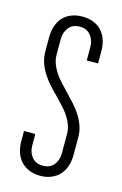

<svg xmlns="http://www.w3.org/2000/svg" viewBox="-88 -550 384 602"><g transform="rotate(15 104.0 -248.5)"><path d="M19.5 -112.8H56.2V-76.2Q56.2 -53.7 68.6 -38.3Q81.1 -22.9 104.5 -22.9Q127.4 -22.9 139.9 -38.3Q152.3 -53.7 152.3 -76.2V-137.7Q152.3 -153.8 147.2 -167.7Q142.1 -181.6 133.5 -194.6Q125 -207.5 114 -219.2Q103 -231 91.8 -242.7Q78.1 -256.3 65.2 -270.5Q52.2 -284.7 42 -300.5Q31.7 -316.4 25.6 -334Q19.5 -351.6 19.5 -372.1V-417.5Q19.5 -437 24.9 -453.4Q30.3 -469.7 41 -481.7Q51.8 -493.7 67.6 -500.2Q83.5 -506.8 104.5 -506.8Q125 -506.8 140.9 -500.2Q156.7 -493.7 167.5 -481.7Q178.2 -469.7 183.6 -453.4Q189 -437 189 -417.5V-377.4H152.3V-420.4Q152.3 -442.9 139.9 -458.5Q127.4 -474.1 104.5 -474.1Q81.1 -474.1 68.6 -458.5Q56.2 -442.9 56.2 -420.4V-372.1Q56.2 -355.5 61.5 -341.1Q66.9 -326.7 75.4 -314Q84 -301.3 95 -289.3Q106 -277.3 117.2 -265.6Q130.9 -251.5 143.8 -237.3Q156.7 -223.1 166.7 -207.5Q176.8 -191.9 182.9 -174.6Q189 -157.2 189 -137.7V-79.6Q189 -60.5 183.6 -44.2Q178.2 -27.8 167.5 -15.9Q156.7 -3.9 140.9 2.9Q125 9.8 104.5 9.8Q83.5 9.8 67.6 2.9Q51.8 -3.9 41 -15.9Q30.3 -27.8 24.9 -44.2Q19.5 -60.5 19.5 -79.6Z"/></g></svg>

Font: Tulpen One
Style: Regular
Weight: 400
Designer: Naima Ben Ayed
Foundry: Naima Ben Ayed, Anton Koovit
Version: Version 1.002